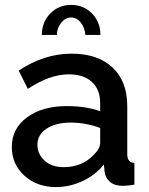

<svg xmlns="http://www.w3.org/2000/svg" viewBox="-20 -750 604 780"><path d="M211 -608H150Q150 -660 184 -695Q218 -730 269 -730Q320 -730 354 -695Q388 -660 388 -608H327Q324 -639 307.5 -659Q291 -679 269 -679Q246 -679 228.5 -657.5Q211 -636 211 -608ZM28 -153Q28 -228 90 -273.5Q152 -319 251 -319Q330 -319 387 -298V-331Q387 -386 353.5 -417Q320 -448 259 -448Q183 -448 93 -389L56 -463Q159 -532 271 -532Q377 -532 437 -476Q497 -420 497 -319V-124Q497 -89 526 -88V0Q500 5 479 5Q446 5 427 -11Q408 -27 405 -52L402 -82Q368 -39 315.5 -14.5Q263 10 208 10Q130 10 79 -36.5Q28 -83 28 -153ZM361 -121Q387 -147 387 -170V-230Q329 -252 267 -252Q207 -252 169.5 -227.5Q132 -203 132 -162Q132 -125 160.5 -98Q189 -71 239 -71Q313 -71 361 -121Z"/></svg>

Font: Raleway-v4020 SemiBold
Style: Regular
Weight: 600
Designer: Matt McInerney, Pablo Impallari, Rodrigo Fuenzalida
Foundry: Matt McInerney, Pablo Impallari, Rodrigo Fuenzalida
Version: Version 4.020;PS 004.020;hotconv 1.0.88;makeotf.lib2.5.64775